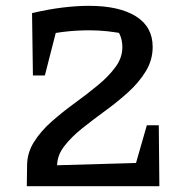

<svg xmlns="http://www.w3.org/2000/svg" viewBox="-20 -639 638 659"><path d="M72 0 73 -71Q73 -114 96.5 -151.5Q120 -189 157.5 -222Q195 -255 237 -285.5Q279 -316 316 -346.5Q353 -377 376.5 -409Q400 -441 400 -477Q400 -502 390.5 -522Q381 -542 358 -561L415 -521Q350 -535 287 -535Q241 -535 196.5 -529.5Q152 -524 107 -515L90 -594Q145 -607 194 -613Q243 -619 285 -619Q389 -619 446.5 -583Q504 -547 504 -478Q504 -433 480.5 -394.5Q457 -356 420 -322.5Q383 -289 341 -258.5Q299 -228 261.5 -198Q224 -168 200 -136.5Q176 -105 176 -70L175 0ZM113 0V-70L497 -81L498 0ZM424 0 484 -209H525L527 0ZM93 -380 90 -594 189 -595 134 -380Z"/></svg>

Font: Piazzolla Thin SemiBold
Style: Regular
Weight: 600
Version: Version 2.005